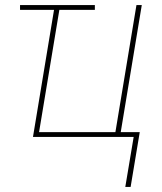

<svg xmlns="http://www.w3.org/2000/svg" viewBox="-20 -540 640 757"><path d="M474 197 507 0H110L193 -501H59V-520H354V-501H214L134 -19H435L518 -520H539L456 -19H531L495 197Z"/></svg>

Font: Iosevka Aile Thin Oblique
Style: Regular
Weight: 100
Italic angle: -9°
Designer: Belleve Invis
Foundry: Belleve Invis
Version: Version 31.1.0; ttfautohint (v1.8.4)